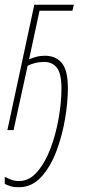

<svg xmlns="http://www.w3.org/2000/svg" viewBox="-25 -546 374 806"><path d="M54 240Q108 240 147 198Q186 156 211 90.5Q236 25 248 -46.5Q260 -118 260 -176Q260 -251 234.5 -281.5Q209 -312 164 -312Q144 -312 127.5 -307.5Q111 -303 97 -297L141 -501H279L285 -526H119L6 0H32L91 -270Q105 -277 122.5 -281.5Q140 -286 161 -286Q194 -286 213.5 -262Q233 -238 233 -173Q233 -118 221.5 -51Q210 16 187.5 76Q165 136 131.5 175Q98 214 55 214Q37 214 22 208.5Q7 203 -5 196V226Q5 231 18.5 235.5Q32 240 54 240Z"/></svg>

Font: Noto Sans Display Condensed Thin
Style: Italic
Weight: 250
Width: 3
Italic angle: -12°
Designer: Monotype Design Team
Foundry: Monotype Imaging Inc.
Version: Version 1.900